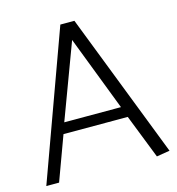

<svg xmlns="http://www.w3.org/2000/svg" viewBox="-103 -768 789 857"><g transform="rotate(-15 292.0 -340.0)"><path d="M286 -600 157 -254H419ZM318 -680 578 -10 517 0 437 -204H140L65 0H6L253 -680Z"/></g></svg>

Font: Palanquin Light
Style: Regular
Weight: 300
Designer: Pria Ravichandran
Version: Version 1.0.4